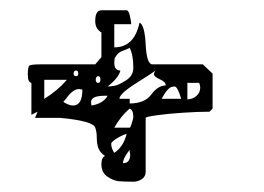

<svg xmlns="http://www.w3.org/2000/svg" viewBox="-20 -444 512 373"><path d="M177 -125Q177 -138 184 -141Q174 -148 171 -156.5Q168 -165 168 -176.5Q168 -188 165 -196Q161 -209 97 -215H48L53 -227L41 -221V-283Q34 -284 34 -299Q34 -314 37 -316.5Q40 -319 60 -319H165L177 -333V-381Q165 -388 165 -403Q165 -424 177 -424H226Q230 -424 232.5 -412.5Q235 -401 235 -397H202V-352Q241 -352 251 -400Q261 -396 263 -357.5Q265 -319 276 -319H374L393 -301V-233L387 -227Q365 -227 335 -225Q305 -223 284 -220Q263 -217 263 -215V-110Q263 -101 255.5 -96Q248 -91 239 -91Q221 -91 210.5 -92Q200 -93 188.5 -101Q177 -109 177 -125ZM232 -153Q219 -137 219 -127Q233 -127 233 -144Q233 -145 232 -149ZM196 -165Q196 -156 202 -147Q220 -159 226 -184Q216 -181 206 -174.5Q196 -168 196 -165ZM232 -233Q215 -219 202 -196H232Q233 -196 234.5 -200Q236 -204 237.5 -209.5Q239 -215 239 -217Q239 -230 232 -233ZM103 -246Q114 -239 122 -239Q140 -239 140 -270Q135 -271 134 -271Q130 -271 126.5 -269.5Q123 -268 119 -264.5Q115 -261 113.5 -259Q112 -257 108 -252Q104 -247 103 -246ZM184 -258Q157 -258 157 -246Q157 -240 158 -239Q181 -243 189 -258ZM232 -252V-243Q261 -243 274 -260.5Q287 -278 302 -278Q302 -285 290.5 -290Q279 -295 279 -300Q279 -302 282 -307Q279 -304 245.5 -283Q212 -262 212 -252ZM66 -289V-252Q92 -268 110 -289ZM319 -276Q316 -276 313 -275Q310 -274 307 -271Q304 -268 302.5 -266Q301 -264 298 -259Q295 -254 294 -252H332Q325 -276 319 -276ZM344 -283V-251Q354 -251 361.5 -257.5Q369 -264 369 -274Q369 -277 367 -283ZM214 -307Q210 -292 189 -276Q195 -276 203 -277.5Q211 -279 225 -288Q239 -297 239 -312Q239 -337 232 -351Q230 -350 225.5 -348Q221 -346 219 -345.5Q217 -345 213.5 -343Q210 -341 208.5 -339Q207 -337 205 -334.5Q203 -332 202.5 -329Q202 -326 202 -322Q202 -307 214 -307ZM171 -296Q166 -296 166 -289Q166 -283 171 -283Q175 -283 175 -289Q175 -296 171 -296ZM128 -307Q123 -307 123 -301Q123 -296 128 -296Q132 -296 132 -301Q132 -307 128 -307Z"/></svg>

Font: CabinSketch
Style: Regular
Weight: 400
Designer: Pablo Impallari
Foundry: Pablo Impallari. www.impallari.com Igino Marini. www.ikern.com
Version: Version 1.002